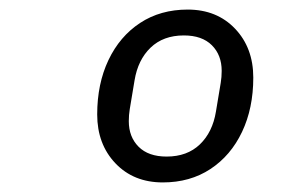

<svg xmlns="http://www.w3.org/2000/svg" viewBox="-20 -730 640 401"><path d="M183 -491Q183 -555 206.5 -604.5Q230 -654 272.5 -682Q315 -710 372 -710Q433 -710 471 -670Q509 -630 509 -568Q509 -504 485.5 -454.5Q462 -405 419.5 -377Q377 -349 320 -349Q259 -349 221 -389Q183 -429 183 -491ZM431 -497 441 -557Q443 -569 443 -582Q443 -615 422.5 -635.5Q402 -656 364 -656Q321 -656 294.5 -630.5Q268 -605 261 -562L251 -502Q249 -490 249 -477Q249 -444 269.5 -423.5Q290 -403 328 -403Q371 -403 397.5 -428.5Q424 -454 431 -497Z"/></svg>

Font: iA Writer Mono V
Style: Regular
Weight: 400
Italic angle: -9.5°
Designer: Mike Abbink, Paul van der Laan, Pieter van Rosmalen
Foundry: Bold Monday
Version: Version 2.000